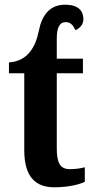

<svg xmlns="http://www.w3.org/2000/svg" viewBox="-20 -785 398 815"><path d="M210 10C276 10 321 -4 340 -13V-75C321 -70 300 -67 277 -67C235 -67 221 -93 221 -156V-474H332V-536H221V-622C221 -666 232 -691 259 -691C281 -691 291 -676 300 -657C317 -664 334 -680 334 -703C334 -738 314 -765 256 -765C192 -765 158 -721 145 -655C131 -585 97 -525 18 -520V-474H83V-147C83 -31 134 10 210 10Z"/></svg>

Font: Noto Serif Condensed
Style: Bold
Weight: 700
Width: 3
Designer: Monotype Design Team
Foundry: Monotype Imaging Inc.
Version: Version 2.015